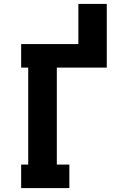

<svg xmlns="http://www.w3.org/2000/svg" viewBox="-20 -960 640 980"><path d="M88 0V-120H124V-615H88V-735H380V-940H525V-615H270V-120H334V0Z"/></svg>

Font: Iosevka Slab Heavy Extended
Style: Regular
Weight: 900
Width: 7
Monospace: yes
Designer: Belleve Invis
Foundry: Belleve Invis
Version: Version 11.1.0; ttfautohint (v1.8.3)